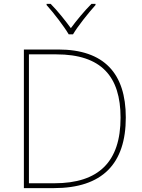

<svg xmlns="http://www.w3.org/2000/svg" viewBox="-20 -969 732 989"><path d="M334 -792H356C380 -833 435 -902 472 -943V-949H451C414 -912 373 -862 345 -824C317 -862 278 -912 241 -949H220V-943C257 -902 310 -833 334 -792ZM628 -364C628 -591 516 -714 280 -714H103V0H257C507 0 628 -125 628 -364ZM601 -363C601 -136 489 -25 260 -25H129V-689H270C502 -689 601 -575 601 -363Z"/></svg>

Font: Noto Sans Canadian Aboriginal Thin
Style: Regular
Weight: 100
Designer: Monotype Design Team, Typotheque's Kevin King
Foundry: Monotype Imaging Inc.
Version: Version 2.004